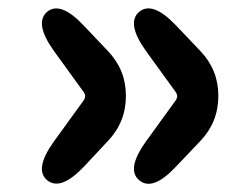

<svg xmlns="http://www.w3.org/2000/svg" viewBox="-20 -518 597 459"><path d="M181 -120Q125 -61 93 -87Q61 -113 109 -180L180 -278Q187 -288 180 -298L109 -396Q61 -463 93 -490Q125 -516 181 -456L238 -396Q281 -351 281 -289Q281 -226 238 -181ZM401 -120Q345 -60 313 -87Q281 -113 329 -180L400 -278Q407 -288 400 -298L329 -396Q281 -463 313 -490Q345 -516 401 -457L459 -396Q502 -351 502 -289Q502 -226 459 -181Z"/></svg>

Font: Resource Han Rounded KR Heavy
Style: Regular
Weight: 900
Designer: Cyano Hao (round all glyphs); Ryoko NISHIZUKA 西塚涼子 (kana, bopomofo & ideographs); Paul D. Hunt (Latin, Greek & Cyrillic)
Foundry: Cyano Hao
Version: 0.990